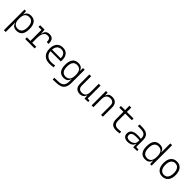

<svg xmlns="http://www.w3.org/2000/svg" viewBox="488 -2690 4883 4883"><g transform="rotate(45 2929.5 -249.0)"><path d="M89.8 224.6V-517.6H145L153.8 -408.7H159.2Q169.4 -466.8 211.4 -497.1Q253.4 -527.3 322.8 -527.3Q425.8 -527.3 478.5 -458Q531.2 -388.7 531.2 -253.9Q531.2 -124 479 -57.1Q426.8 9.8 324.7 9.8Q252.4 9.8 211.7 -22.9Q170.9 -55.7 161.1 -112.8H154.8V224.6ZM154.8 -251Q154.8 -49.3 310.5 -49.3Q387.2 -49.3 426.5 -101.3Q465.8 -153.3 465.8 -253.9Q465.8 -468.3 311 -468.3Q154.8 -468.3 154.8 -266.1Z M824.7 -222.7V-59.6H970.7V0H632.8V-59.6H759.3V-458H652.3V-517.6H811.5L823.2 -384.8H830.6Q848.1 -527.3 982.9 -527.3Q1065.9 -527.3 1103.3 -481.4Q1140.6 -435.5 1140.6 -333H1075.2Q1075.2 -404.3 1051.3 -436.3Q1027.3 -468.3 974.6 -468.3Q898.9 -468.3 861.8 -404.3Q824.7 -340.3 824.7 -222.7Z M1510.3 9.8Q1381.8 9.8 1311.5 -61.5Q1241.2 -132.8 1241.2 -263.7Q1241.2 -389.2 1300.5 -458.3Q1359.9 -527.3 1467.3 -527.3Q1567.9 -527.3 1623.3 -464.8Q1678.7 -402.3 1678.7 -287.1Q1678.7 -256.8 1675.8 -236.3H1305.2Q1313 -147 1369.1 -98.6Q1425.3 -50.3 1522 -50.3Q1582.5 -50.3 1644 -64L1653.3 -3.9Q1619.1 2.9 1582 6.3Q1544.9 9.8 1510.3 9.8ZM1305.2 -292H1616.2Q1616.2 -376 1577.4 -421.6Q1538.6 -467.3 1468.3 -467.3Q1396 -467.3 1353.5 -421.4Q1311 -375.5 1305.2 -292Z M1854.5 233.4 1851.6 173.3 2007.8 167.5Q2102.1 164.1 2145.3 115Q2188.5 65.9 2189 -30.3V-112.8H2182.6Q2172.9 -55.7 2132.3 -22.9Q2091.8 9.8 2019 9.8Q1917.5 9.8 1865 -57.1Q1812.5 -124 1812.5 -253.9Q1812.5 -388.7 1865.2 -458Q1918 -527.3 2021 -527.3Q2090.3 -527.3 2132.3 -497.1Q2174.3 -466.8 2184.6 -408.7H2189.5L2195.3 -517.6H2253.9V-45.9Q2253.9 92.3 2192.9 158Q2131.8 223.6 1998 228.5ZM2189 -266.1Q2189 -468.3 2032.7 -468.3Q1877.9 -468.3 1877.9 -253.9Q1877.9 -153.3 1917.2 -101.3Q1956.5 -49.3 2033.2 -49.3Q2189 -49.3 2189 -251Z M2602.1 9.8Q2516.6 9.8 2469.7 -38.8Q2422.9 -87.4 2422.9 -175.8V-517.6H2487.8V-175.8Q2487.8 -115.7 2521.5 -83.5Q2555.2 -51.3 2615.2 -51.3Q2686.5 -51.3 2723.4 -94.5Q2760.3 -137.7 2760.3 -239.3V-517.6H2825.2V-55.2L2896.5 -48.3V0L2769 4.9L2763.7 -99.6H2755.4Q2741.7 -47.4 2701.4 -18.8Q2661.1 9.8 2602.1 9.8Z M3360.8 0V-338.4Q3360.8 -399.9 3328.1 -433.1Q3295.4 -466.3 3237.3 -466.3Q3084.5 -466.3 3084.5 -292.5V0H3019.5V-517.6H3078.6L3083.5 -423.8H3090.3Q3112.3 -527.3 3242.7 -527.3Q3330.1 -527.3 3377.9 -477.5Q3425.8 -427.7 3425.8 -336.9V0Z M3902.3 9.8Q3802.2 9.8 3754.4 -41.5Q3706.5 -92.8 3706.5 -198.7V-458H3557.6V-517.6H3706.5V-673.8H3772V-517.6H4010.7V-458H3772V-200.2Q3772 -124.5 3806.2 -87.9Q3840.3 -51.3 3912.1 -51.3Q3940.4 -51.3 3967 -54Q3993.7 -56.6 4022.9 -61L4030.3 -2Q3997.6 3.9 3967.3 6.8Q3937 9.8 3902.3 9.8Z M4520.5 4.9 4515.6 -109.4H4507.8Q4499 -55.2 4447.3 -22.7Q4395.5 9.8 4319.8 9.8Q4241.7 9.8 4199 -26.6Q4156.2 -63 4156.2 -129.4Q4156.2 -293.9 4383.3 -293.9Q4418 -293.9 4449.5 -291.7Q4481 -289.6 4506.3 -285.2V-307.1Q4506.3 -386.2 4463.9 -422.1Q4421.4 -458 4329.6 -460L4219.7 -461.9L4229.5 -522.5L4326.2 -521Q4453.1 -519 4511.7 -465.1Q4570.3 -411.1 4570.3 -297.4V-56.2L4659.2 -48.3V0ZM4506.3 -231.4Q4477.5 -236.3 4444.6 -237.1Q4411.6 -237.8 4381.3 -237.8Q4220.2 -237.8 4220.2 -133.3Q4220.2 -92.3 4247.6 -70.1Q4274.9 -47.9 4325.2 -47.9Q4379.4 -47.9 4420.2 -66.2Q4460.9 -84.5 4483.6 -115.2Q4506.3 -146 4506.3 -182.6Z M4948.7 9.8Q4847.2 9.8 4794.7 -57.1Q4742.2 -124 4742.2 -253.9Q4742.2 -388.7 4794.9 -458Q4847.7 -527.3 4950.7 -527.3Q5019 -527.3 5060.8 -497.1Q5102.5 -466.8 5112.8 -408.7H5118.7V-732.4H5183.6V1.5L5128.9 4.9L5119.1 -112.8H5113.8Q5104 -55.7 5063 -22.9Q5022 9.8 4948.7 9.8ZM5118.7 -251V-266.1Q5118.7 -468.3 4962.4 -468.3Q4807.6 -468.3 4807.6 -253.9Q4807.6 -153.3 4846.9 -101.3Q4886.2 -49.3 4962.9 -49.3Q5118.7 -49.3 5118.7 -251Z M5566.4 9.8Q5462.9 9.8 5405.3 -60.5Q5347.7 -130.9 5347.7 -258.8Q5347.7 -387.2 5405.3 -457.3Q5462.9 -527.3 5566.4 -527.3Q5669.9 -527.3 5727.5 -457.3Q5785.2 -387.2 5785.2 -258.8Q5785.2 -130.9 5727.5 -60.5Q5669.9 9.8 5566.4 9.8ZM5566.4 -51.3Q5639.2 -51.3 5678.7 -105.5Q5718.3 -159.7 5718.3 -258.8Q5718.3 -357.9 5678.7 -412.1Q5639.2 -466.3 5566.4 -466.3Q5494.1 -466.3 5454.3 -412.1Q5414.6 -357.9 5414.6 -258.8Q5414.6 -159.7 5454.3 -105.5Q5494.1 -51.3 5566.4 -51.3Z"/></g></svg>

Font: Cascadia Mono PL Light
Style: Regular
Weight: 300
Monospace: yes
Designer: Aaron Bell
Foundry: Saja Typeworks
Version: Version 2404.023; ttfautohint (v1.8.4)